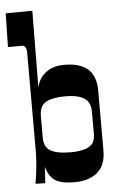

<svg xmlns="http://www.w3.org/2000/svg" viewBox="-74 -788 512 834"><g transform="rotate(-5 182.0 -371.0)"><path d="M61 -570.8Q61 -603.5 38.1 -602.5Q32.2 -602.1 28.8 -602.1H-20L-17.1 -749L99.1 -750L96.2 -416Q109.4 -474.1 166 -496.1Q187.5 -503.9 218.8 -503.9Q250 -503.9 273.2 -497.3Q296.4 -490.7 311.5 -479.7Q326.7 -468.8 335.2 -455.3Q343.8 -441.9 347.7 -427.7Q354 -407.7 354 -378.9V-117.2Q354 -27.3 277.3 -1Q251 7.8 217.5 7.8Q184.1 7.8 163.8 2.9Q143.6 -2 129.9 -11.7Q104.5 -30.8 94.2 -69.8L89.8 1L47.9 0Q46.9 0 49.1 -10.7Q51.3 -21.5 53.7 -41Q61 -99.6 61 -145ZM209.5 -367.2Q176.3 -367.2 154.1 -362.1Q131.8 -356.9 119.1 -347.7Q96.2 -330.1 96.2 -291V-195.8Q96.2 -158.7 120.1 -142.1Q147 -123 210.9 -123Q299.8 -123 314.5 -165Q318.8 -177.7 318.8 -191.9V-291Q318.8 -328.1 296.9 -345.7Q271 -367.2 209.5 -367.2Z"/></g></svg>

Font: Smokum
Style: Regular
Weight: 400
Designer: Astigmatic (AOETI)
Foundry: Astigmatic (AOETI)
Version: Version 1.001